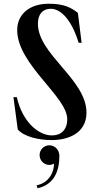

<svg xmlns="http://www.w3.org/2000/svg" viewBox="-20 -735 531 1028"><path d="M257 15C344 15 443 -21 443 -132C443 -310 183 -443 183 -608C183 -662 211 -688 252 -688C309 -688 366 -622 401 -506H417L397 -666C360 -695 322 -715 241 -715C135 -715 72 -656 72 -574C72 -390 340 -218 340 -97C340 -39 306 -10 258 -10C184 -10 99 -85 70 -215H52L75 -42C108 -4 184 15 257 15ZM176 257 181 273C267 254 298 185 298 99C297 66 273 43 244 43C216 43 192 66 192 95C192 125 216 148 244 148C254 148 262 145 269 141C270 187 241 245 176 257Z"/></svg>

Font: Sprat Condensed Medium
Style: Regular
Weight: 500
Width: 3
Designer: Ethan Nakache
Foundry: Collletttivo
Version: Version 2.000;Glyphs 3.2 (3217)